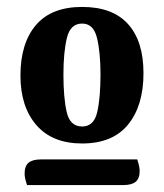

<svg xmlns="http://www.w3.org/2000/svg" viewBox="-20 -694 474 554"><path d="M394 -483Q394 -389 349.5 -334.5Q305 -280 217 -280Q131 -280 85 -333Q39 -386 39 -476Q39 -569 83.5 -621.5Q128 -674 217 -674Q305 -674 349.5 -624.5Q394 -575 394 -483ZM270 -479Q270 -542 260 -584Q250 -626 217 -626Q183 -626 173 -584.5Q163 -543 163 -479Q163 -412 172.5 -370.5Q182 -329 217 -329Q251 -329 260.5 -370.5Q270 -412 270 -479ZM51 -193Q51 -215 62.5 -224.5Q74 -234 98 -234H376Q383 -213 383 -201Q383 -179 371.5 -169.5Q360 -160 336 -160H58Q51 -181 51 -193Z"/></svg>

Font: Sansita
Style: Bold
Weight: 700
Designer: Pablo Cosgaya
Foundry: Omnibus-Type
Version: Version 1.006